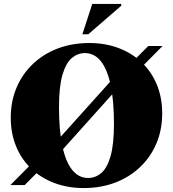

<svg xmlns="http://www.w3.org/2000/svg" viewBox="-20 -938 876 973"><path d="M229.5 -180.5 578 -568 637.5 -610 731.5 -705H804L675 -575L606.5 -524.5L258.5 -136.5L199.5 -95L105 0H32.5L161.5 -130ZM432.5 -720Q513.5 -720 581 -694.5Q648.5 -669 698 -622Q747.5 -575 774.8 -509.2Q802 -443.5 802 -363Q802 -280 772.5 -210.8Q743 -141.5 689.5 -90.8Q636 -40 563.5 -12.5Q491 15 404 15Q323.5 15 255.8 -10.5Q188 -36 138.5 -83Q89 -130 61.8 -195.8Q34.5 -261.5 34.5 -342Q34.5 -425 64 -494.2Q93.5 -563.5 147 -614.2Q200.5 -665 273.2 -692.5Q346 -720 432.5 -720ZM426.5 -36Q463 -36 492.8 -60.8Q522.5 -85.5 540 -145.5Q557.5 -205.5 557.5 -310Q557.5 -428 540.5 -507.8Q523.5 -587.5 490.8 -628.2Q458 -669 410 -669Q374 -669 344.2 -644.2Q314.5 -619.5 296.8 -559.8Q279 -500 279 -395Q279 -277.5 296 -197.5Q313 -117.5 346 -76.8Q379 -36 426.5 -36ZM397.5 -764.5 447.5 -918H594.5V-909L427.5 -764.5Z"/></svg>

Font: Newsreader 60pt ExtraBold
Style: Regular
Weight: 800
Designer: Hugues Gentile
Foundry: Production Type
Version: Version 1.003